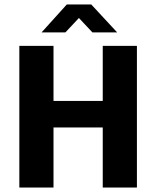

<svg xmlns="http://www.w3.org/2000/svg" viewBox="-20 -834 695 854"><path d="M66 0V-630H218V-385H437V-630H589V0H437V-267H218V0ZM277 -814H386L501 -690H391L331 -754L271 -690H165Z"/></svg>

Font: Ek Mukta ExtraBold
Style: Regular
Weight: 800
Designer: Girish Dalvi and Yashodeep Gholap
Foundry: Ek Type
Version: Version 2.538;PS 1.002;hotconv 16.6.51;makeotf.lib2.5.65220;